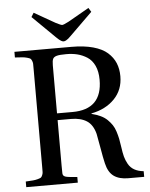

<svg xmlns="http://www.w3.org/2000/svg" viewBox="-59 -930 762 978"><g transform="rotate(-5 322.0 -441.0)"><path d="M137.2 -860.8 149.9 -881.8 256.8 -820.8Q283.2 -807.1 290 -807.1Q296.9 -807.1 323.2 -820.8L430.2 -881.8L442.9 -860.8L327.1 -747.1Q317.4 -737.8 313.7 -734.6Q310.1 -731.4 303 -727.3Q295.9 -723.1 290 -723.1Q284.2 -723.1 277.3 -727.1Q270.5 -731 266.8 -734.4Q263.2 -737.8 252.9 -747.1ZM35.2 0V-28.8Q60.5 -30.3 72.8 -31.2Q85 -32.2 97.2 -35.6Q109.4 -39.1 113.3 -41.7Q117.2 -44.4 120.8 -52.7Q124.5 -61 124.8 -68.6Q125 -76.2 125 -92.8V-599.1Q125 -615.7 124.8 -623.3Q124.5 -630.9 120.8 -639.2Q117.2 -647.5 113.3 -650.1Q109.4 -652.8 97.2 -656.2Q85 -659.7 72.8 -660.6Q60.5 -661.6 35.2 -663.1V-691.9H327.1Q390.6 -691.9 437.3 -679Q483.9 -666 510.5 -642.3Q537.1 -618.7 549.6 -588.6Q562 -558.6 562 -521Q562 -451.7 517.1 -405.5Q472.2 -359.4 398.9 -345.2V-342.8Q424.8 -336.4 444.8 -326.9Q464.8 -317.4 478.8 -303.7Q492.7 -290 502.2 -275.9Q511.7 -261.7 518.1 -241.7Q524.4 -221.7 528.1 -204.1Q531.7 -186.5 535.2 -161.1Q539.1 -131.8 544.2 -112.3Q549.3 -92.8 560.3 -73.2Q571.3 -53.7 590.6 -42.7Q609.9 -31.7 638.2 -28.8V0H557.1Q510.7 0 483.2 -19.8Q455.6 -39.6 444.8 -85.9Q438.5 -111.3 428.7 -169.2Q418.9 -227.1 416 -238.8Q403.8 -286.6 372.8 -306.4Q341.8 -326.2 293 -326.2H224.1V-92.8Q224.1 -60.5 224.6 -54.2Q225.1 -47.9 227.1 -44.9Q228 -43 229.7 -41.3Q231.4 -39.6 234.1 -38.3Q236.8 -37.1 239.3 -36.1Q241.7 -35.2 246.1 -34.4Q250.5 -33.7 253.9 -33.2Q257.3 -32.7 263.2 -32Q269 -31.2 273.4 -31Q277.8 -30.8 285.6 -30Q293.5 -29.3 298.8 -28.8V0ZM224.1 -360.8H303.2Q455.1 -360.8 455.1 -512.2Q455.1 -554.7 441.2 -584.5Q427.2 -614.3 403.3 -629.4Q379.4 -644.5 353.5 -650.9Q327.6 -657.2 296.9 -657.2Q263.2 -657.2 248.3 -653.1Q233.4 -648.9 228.8 -639.2Q224.1 -629.4 224.1 -606.9Z"/></g></svg>

Font: Heuristica
Style: Regular
Weight: 400
Version: Version 1.0.2